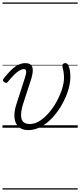

<svg xmlns="http://www.w3.org/2000/svg" viewBox="-20 -1026 644 1542"><path d="M207 19Q168 19 142.5 2.5Q117 -14 105.5 -42.5Q94 -71 96 -109.5Q98 -148 113 -193L182 -407Q192 -439 190 -455Q188 -471 171 -471Q155 -471 134.5 -458.5Q114 -446 91.5 -423.5Q69 -401 44 -370Q37 -361 30.5 -360.5Q24 -360 14 -366Q3 -374 4 -382Q5 -390 10 -396Q35 -428 62.5 -456.5Q90 -485 120.5 -502Q151 -519 183 -519Q207 -519 221 -510.5Q235 -502 240 -485.5Q245 -469 242.5 -446.5Q240 -424 232 -396L166 -193Q155 -159 151 -129.5Q147 -100 151.5 -77.5Q156 -55 172.5 -42.5Q189 -30 220 -30Q260 -30 299 -55Q338 -80 373 -120.5Q408 -161 435 -210.5Q462 -260 478 -310Q494 -360 494 -402Q494 -414 493 -427Q492 -440 489.5 -455Q487 -470 482 -487Q481 -498 482.5 -505Q484 -512 490 -515.5Q496 -519 505 -519Q515 -519 522 -512.5Q529 -506 533 -490Q538 -478 540.5 -464.5Q543 -451 544 -437Q545 -423 545 -408Q545 -357 527 -299.5Q509 -242 477 -185.5Q445 -129 402.5 -82.5Q360 -36 310 -8.5Q260 19 207 19ZM0 486H604V496H0ZM0 -20H604V0H0ZM0 -505H604V-500H0ZM0 -1006H604V-996H0Z"/></svg>

Font: Playwrite CA Guides
Style: Regular
Weight: 400
Designer: Veronika Burian, José Scaglione
Foundry: TypeTogether
Version: Version 1.003